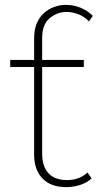

<svg xmlns="http://www.w3.org/2000/svg" viewBox="-20 -765 438 788"><path d="M252 3Q188 3 154 -33Q120 -69 120 -130V-490H22V-519H120V-608Q120 -644 131 -669.5Q142 -695 160.5 -711.5Q179 -728 202.5 -736.5Q226 -745 251 -745Q281 -745 310 -733.5Q339 -722 361 -700L345 -677Q328 -696 303 -706Q278 -716 253 -716Q215 -716 184 -690.5Q153 -665 153 -609V-519H324V-490H153V-135Q153 -82 179 -54Q205 -26 255 -26Q306 -26 339 -57L356 -33Q337 -15 309 -6Q281 3 252 3Z"/></svg>

Font: Montserrat Thin ExtraLight
Style: Regular
Weight: 250
Version: Version 9.000